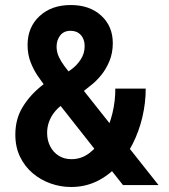

<svg xmlns="http://www.w3.org/2000/svg" viewBox="-20 -747 681 775"><path d="M476.4 0 162.7 -398.1Q149.1 -416.1 132.3 -440.6Q115.5 -465.1 103.4 -496.3Q91.3 -527.6 91.3 -565.7Q91.3 -636.9 139.4 -681.8Q187.5 -726.7 265.7 -726.7Q341.8 -726.7 388.5 -684Q435.3 -641.3 435.3 -572.8Q435.3 -532.6 421.4 -499.6Q407.6 -466.7 387.4 -442.4Q367.2 -418.1 348.1 -403.6L303.3 -367.7L241.5 -448.2L267.9 -466.8Q289.3 -482 305.5 -506.4Q321.7 -530.9 321.7 -560.8Q321.7 -588.7 306.2 -605.7Q290.8 -622.7 265 -622.7Q237.5 -622.7 222.9 -603.8Q208.4 -584.9 208.4 -558.8Q208.4 -536.6 217.7 -517Q227 -497.4 240.7 -479.4Q254.4 -461.5 268 -444.1L619.8 0ZM266.7 7.8Q225 7.8 184.9 -6.2Q144.8 -20.2 112.5 -47.4Q80.2 -74.5 61.1 -113.8Q41.9 -153.1 41.9 -203.7Q41.9 -266.8 71.5 -315.1Q101.1 -363.3 148.1 -400.8L178.3 -424.6L248.6 -336.7L227.2 -321.1Q210.2 -308.4 197.3 -291.1Q184.4 -273.9 177.3 -253.6Q170.2 -233.3 170.2 -210.7Q170.2 -180.6 182.5 -156.6Q194.7 -132.5 216.8 -118.5Q238.9 -104.5 268.5 -104.5Q309.2 -104.5 342 -130Q374.9 -155.4 398.3 -197.5Q421.6 -239.5 433.8 -289.8Q445.9 -340 445.4 -389.4H568.2Q568.2 -331.9 554.8 -274.8Q541.4 -217.6 515.9 -166.9Q490.3 -116.1 453.5 -76.7Q416.6 -37.3 369.7 -14.7Q322.7 7.8 266.7 7.8Z"/></svg>

Font: Reddit Sans Condensed
Style: Regular
Weight: 400
Designer: Stephen Hutchings
Foundry: Reddit
Version: Version 1.014